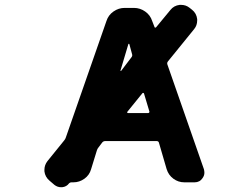

<svg xmlns="http://www.w3.org/2000/svg" viewBox="-20 -786 1040 804"><path d="M484.4 -490.2Q484.4 -489.3 485.4 -488.8Q486.3 -488.3 487.3 -489.3L530.3 -545.9Q535.2 -551.8 533.2 -558.6L521.5 -601.6Q521.5 -602.5 519.5 -602.5Q517.6 -602.5 517.6 -601.6ZM513.7 -318.4Q511.7 -316.4 512.7 -314.5Q513.7 -312.5 516.6 -312.5H600.6Q602.5 -312.5 604.5 -314.5Q606.4 -316.4 605.5 -319.3L583 -394.5Q582 -396.5 580.1 -397Q578.1 -397.5 576.2 -395.5ZM420.9 -195.3Q413.1 -195.3 408.2 -189.5L392.6 -168.9Q387.7 -163.1 385.7 -156.2L361.3 -77.1Q354.5 -52.7 333.5 -37.6Q312.5 -22.5 287.1 -22.5H279.3Q273.4 -22.5 269.5 -18.6Q258.8 -3.9 240.2 -2Q238.3 -2 235.4 -2Q220.7 -2 208 -11.7L187.5 -29.3Q168.9 -44.9 166 -68.4Q166 -72.3 166 -75.2Q166 -94.7 178.7 -111.3L249 -198.2Q253.9 -204.1 255.9 -210.9L425.8 -698.2Q433.6 -722.7 455.1 -737.8Q476.6 -752.9 502 -752.9H541Q566.4 -752.9 587.9 -737.8Q609.4 -722.7 617.2 -698.2L627 -672.9Q627 -670.9 629.4 -670.4Q631.8 -669.9 633.8 -671.9L693.4 -744.1Q708 -762.7 732.4 -765.6Q735.4 -765.6 738.3 -765.6Q758.8 -765.6 774.4 -752.9L784.2 -745.1Q802.7 -730.5 805.7 -706.1Q805.7 -703.1 805.7 -700.2Q805.7 -679.7 793 -664.1L683.6 -529.3Q678.7 -523.4 680.7 -516.6L834 -77.1Q835.9 -69.3 835.9 -62.5Q835.9 -50.8 828.1 -40Q816.4 -22.5 794.9 -22.5H752Q726.6 -22.5 706.1 -37.6Q685.5 -52.7 677.7 -78.1L645.5 -188.5Q643.6 -195.3 635.7 -195.3Z"/></svg>

Font: Gen Jyuu Gothic Monospace Bold
Style: Bold
Weight: 700
Designer: [Source Han Sans]
Ryoko NISHIZUKA  (kana & ideographs); Paul D. Hunt (Latin, Greek & Cyrillic); Wenlong ZHANG  (bopomofo
Version: Version 1.002.20150607